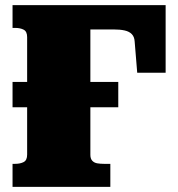

<svg xmlns="http://www.w3.org/2000/svg" viewBox="-20 -730 697 750"><path d="M29 -410H442V-311H29ZM333 -615V-125Q333 -110 340.5 -102Q348 -94 360 -92Q372 -90 386 -90H411V0H29V-90H39Q59 -90 72.5 -97Q86 -104 86 -126V-585Q86 -607 72.5 -614Q59 -621 39 -621H29V-710H627V-446H516L506 -568Q505 -586 495 -596.5Q485 -607 467 -611Q449 -615 423 -615Z"/></svg>

Font: Roboto Serif Black
Style: Regular
Weight: 900
Designer: Greg Gazdowicz
Foundry: Commercial Type
Version: Version 1.008